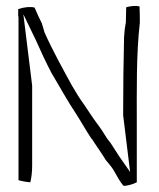

<svg xmlns="http://www.w3.org/2000/svg" viewBox="-20 -619 523 633"><path d="M40 -565H41V-25C51 -22 66 -19 80 -18C84 -34 86 -53 86 -73V-337L57 -572L98 -487C114 -451 133 -410 150 -378C177 -333 203 -285 230 -245C248 -217 264 -188 282 -161H283C296 -140 314 -116 329 -91C336 -82 345 -73 354 -59C366 -38 376 -18 388 -6C403 -7 419 -12 431 -18V-208C431 -320 429 -441 441 -544C441 -560 441 -578 440 -598C426 -601 410 -599 396 -595L395 -547V-546C392 -531 390 -515 389 -496C387 -415 386 -324 386 -239L409 -52L374 -102C365 -116 353 -134 345 -147C343 -150 340 -153 334 -161C324 -177 312 -196 300 -212L299 -213C284 -233 272 -253 258 -273C242 -295 231 -313 216 -339C186 -394 152 -455 126 -514V-515C123 -526 120 -534 118 -542C110 -558 102 -575 94 -594C81 -598 56 -595 40 -589Z"/></svg>

Font: SolarCharger
Style: 150
Weight: 100
Designer: Mew Too
Foundry: Cannot Into Space Fonts/KineticPlasma Fonts
Version: Version 1.100